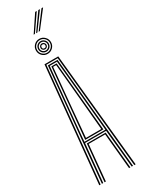

<svg xmlns="http://www.w3.org/2000/svg" viewBox="-283 -1132 869 1162"><g transform="rotate(-30 152.0 -551.5)"><path d="M25.2 0 104.2 -800H200.2L279.2 0H269.8L192 -792H112.5L34.5 0ZM43.5 0 118.5 -784H186L261 0H251.8L226 -265H78.5L52.8 0ZM78.8 -273H225.5L205.8 -484L177.8 -776H126.8L98.5 -484ZM88.8 -280.8 107.5 -484 133.8 -768.2H170.5L197 -484L215.8 -280.8ZM98.8 -288.8H205.8L188.2 -484L163 -760.5H141.5L116 -484ZM62 0 86.5 -257H218L242.5 0H233.2L210 -249.2H94.5L71.2 0ZM153 -844.8Q131.2 -844.8 116 -860Q100.8 -875.2 100.8 -897Q100.8 -918.8 116 -934.1Q131.2 -949.5 153 -949.5Q174.8 -949.5 190.1 -934.1Q205.5 -918.8 205.5 -897Q205.5 -875.2 190.1 -860Q174.8 -844.8 153 -844.8ZM153 -852.8Q171.5 -852.8 184.5 -865.8Q197.5 -878.8 197.5 -897Q197.5 -915.5 184.5 -928.5Q171.5 -941.5 153 -941.5Q134.8 -941.5 121.8 -928.5Q108.8 -915.5 108.8 -897Q108.8 -878.8 121.8 -865.8Q134.8 -852.8 153 -852.8ZM153 -860.5Q137.8 -860.5 127.1 -871.1Q116.5 -881.8 116.5 -897Q116.5 -912.2 127.1 -922.9Q137.8 -933.5 153 -933.5Q168.2 -933.5 178.9 -922.9Q189.5 -912.2 189.5 -897Q189.5 -881.8 178.9 -871.1Q168.2 -860.5 153 -860.5ZM153 -868.5Q164.8 -868.5 173.1 -876.9Q181.5 -885.2 181.5 -897Q181.5 -908.8 173.1 -917.1Q164.8 -925.5 153 -925.5Q141.2 -925.5 132.9 -917.1Q124.5 -908.8 124.5 -897Q124.5 -885.2 132.9 -876.9Q141.2 -868.5 153 -868.5ZM153 -876.5Q144.5 -876.5 138.5 -882.5Q132.5 -888.5 132.5 -897Q132.5 -905.5 138.5 -911.6Q144.5 -917.8 153 -917.8Q161.5 -917.8 167.6 -911.6Q173.8 -905.5 173.8 -897Q173.8 -888.5 167.6 -882.5Q161.5 -876.5 153 -876.5ZM153 -884.2Q166 -884.2 166 -897Q166 -910 153 -910Q140.2 -910 140.2 -897Q140.2 -884.2 153 -884.2ZM137 -988.2 213.8 -1103H225L145.8 -988.2ZM171.8 -988.2 258 -1103H269.2L180.8 -988.2ZM154.2 -988.2 235.8 -1103H247.2L163.2 -988.2Z"/></g></svg>

Font: Big Shoulders Inline Display Light
Style: Regular
Weight: 300
Designer: Patric King
Foundry: XO Type Co
Version: Version 1.000